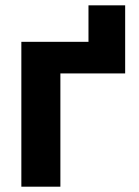

<svg xmlns="http://www.w3.org/2000/svg" viewBox="-20 -703 523 723"><path d="M451.3 -682.9H313.2V-545.5H60.4V0H207.4V-426.5H451.3Z"/></svg>

Font: Karasuma Gothic
Style: Bold
Weight: 700
Designer: Rasmus Andersson / Ryoko Nishizuka
Foundry: Genbu
Version: Version 1.00